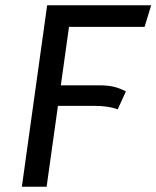

<svg xmlns="http://www.w3.org/2000/svg" viewBox="-20 -709 594 729"><path d="M242 -607 211 -385H356Q390 -385 412.5 -379.5Q435 -374 458 -362L427 -294Q391 -307 341 -307H200L157 0H63L159 -689H554L529 -607Z"/></svg>

Font: FiraGO
Style: Italic
Weight: 400
Italic angle: -8°
Designer: bBox Type GmbH
Foundry: bBox Type GmbH
Version: Version 1.001